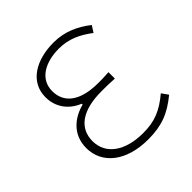

<svg xmlns="http://www.w3.org/2000/svg" viewBox="-154 -655 783 783"><g transform="rotate(-45 237.0 -263.5)"><path d="M263 13C342 13 392 -7 452 -56L432 -84C376 -37 332 -20 267 -20C163 -20 97 -67 97 -143C97 -217 155 -261 266 -261C291 -261 311 -261 342 -259V-296C315 -294 302 -294 282 -294C170 -294 125 -341 125 -403C125 -474 190 -507 267 -507C322 -507 366 -487 412 -452L430 -480C384 -516 333 -540 269 -540C169 -540 88 -494 88 -405C88 -350 119 -304 174 -282V-277C116 -262 59 -220 59 -141C59 -51 136 13 263 13Z"/></g></svg>

Font: Genne Gothic ExtraLight
Style: Regular
Weight: 250
Designer: Ryoko NISHIZUKA (kana & ideographs); Paul D. Hunt (Latin, Greek & Cyrillic); Wenlong ZHANG (bopomofo); Sandoll Communica
Foundry: Adobe Systems Incorporated
Version: Version 1.004;PS 1.004;hotconv 16.6.51;makeotf.lib2.5.65220